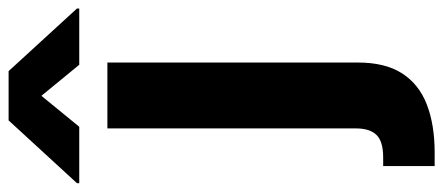

<svg xmlns="http://www.w3.org/2000/svg" viewBox="-373 -504 1016 440"><g transform="rotate(-90 135.0 -284.0)"><path d="M60.7 -545.9H211.7V27.1Q211.9 90.3 187 129.2Q162 168.2 115.6 186.1Q69.2 204.1 5.1 204.1H-25.6V86.1H-5.9Q31 86.1 45.8 70.8Q60.5 55.5 60.7 24.8ZM206.6 -610.4 135.4 -697.1 64.5 -610.4H-64.8V-615.6L79.1 -772.3H192L335.5 -615.6V-610.4Z"/></g></svg>

Font: Inter V
Style: 
Weight: 400
Designer: Rasmus Andersson
Foundry: rsms
Version: Version 4.000;git-a3f224843